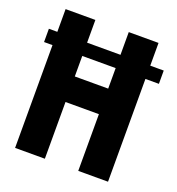

<svg xmlns="http://www.w3.org/2000/svg" viewBox="-126 -794 829 897"><g transform="rotate(20 288.5 -345.0)"><path d="M577 -577H510V-690H362V-577H196V-690H48V-577H6V-511H48V0H196V-282H362V0H510V-511H577ZM362 -409H196V-511H362Z"/></g></svg>

Font: Decalotype
Style: Bold
Weight: 700
Designer: Alfredo Marco Pradil
Foundry: Alfredo Marco Pradil
Version: Version 1.0